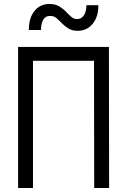

<svg xmlns="http://www.w3.org/2000/svg" viewBox="-20 -946 640 966"><path d="M71 0V-710H528L529 0H454L453 -640H146V0ZM125 -795Q125 -856 153.5 -891Q182 -926 228 -926Q258 -926 278 -914Q298 -902 312 -887Q326 -872 339 -861Q352 -850 368 -850Q389 -850 401.5 -868Q414 -886 415 -920H475Q475 -861 446 -826Q417 -791 371 -791Q343 -791 324.5 -802.5Q306 -814 292 -828.5Q278 -843 264.5 -854.5Q251 -866 232 -866Q188 -866 186 -795Z"/></svg>

Font: Orbit
Style: Regular
Weight: 400
Designer: Sooun Cho
Foundry: JAMO
Version: Version 1.000; ttfautohint (v1.8.4.7-5d5b);gftools[0.9.29]